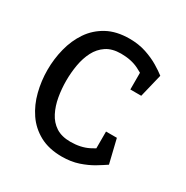

<svg xmlns="http://www.w3.org/2000/svg" viewBox="-126 -614 704 728"><g transform="rotate(30 226.0 -250.0)"><path d="M239.2 8Q181.7 8 141.3 -14Q101 -36 75.9 -73Q50.8 -110 39.2 -156Q27.5 -202 27.5 -250Q27.5 -298 39.2 -344Q50.8 -390 75.9 -427Q101 -464 141.3 -486Q181.7 -508 239.2 -508V-442.8Q200.2 -442.8 175.1 -426.1Q150 -409.3 135.8 -381.7Q121.5 -354 115.5 -319.7Q109.5 -285.3 109.5 -250Q109.5 -214.7 115.5 -180.2Q121.5 -145.8 135.8 -117.8Q150 -89.7 175.1 -73.3Q200.2 -57 239.2 -57ZM238.2 8V-57Q283.7 -57 317 -73.9Q350.3 -90.8 370.8 -105.8L409.2 -55Q393.3 -44 368.5 -29Q343.7 -14 311.1 -3Q278.5 8 238.2 8ZM370.8 -395Q349.5 -410 316.7 -426.4Q283.8 -442.8 238.3 -442.8V-508Q278.7 -508 311.6 -497Q344.5 -486 369.3 -471.1Q394.2 -456.2 409.2 -444.2ZM336.7 -158.3H384.2L409.2 -55H336.7ZM336.8 -342.5 336.7 -444 409.2 -444.2 384.5 -342.5Z"/></g></svg>

Font: Epunda Slab Light
Style: Regular
Weight: 300
Designer: Simon Atzbach
Foundry: typofactur
Version: Version 1.102